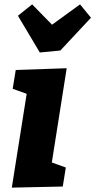

<svg xmlns="http://www.w3.org/2000/svg" viewBox="-20 -853 436 878"><path d="M34 5 102 -424 38 -447 52 -533 285 -541 217 -110 281 -87 267 0ZM346 -833 396 -772 256 -622 162 -613 62 -781 127 -833 218 -740Z"/></svg>

Font: Bitter ExtraBold
Style: Italic
Weight: 800
Italic angle: -9°
Designer: Sol Matas, and Bitter project Authors
Foundry: Sol Matas
Version: Version 2.001